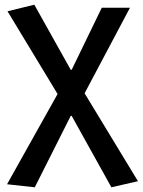

<svg xmlns="http://www.w3.org/2000/svg" viewBox="-20 -584 607 817"><path d="M128 213 281 -91H285L454 213L567 187L340 -187L533 -551H413L285 -287H281L126 -564L12 -536L225 -184L10 200Z"/></svg>

Font: Noto Sans TC Medium
Style: Regular
Weight: 500
Designer: Ryoko NISHIZUKA 西塚涼子 (kana, bopomofo & ideographs); Paul D. Hunt (Latin, Greek & Cyrillic); Sandoll Communications 산돌커뮤니
Foundry: Adobe
Version: Version 2.004;hotconv 1.0.118;makeotfexe 2.5.65603